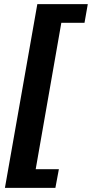

<svg xmlns="http://www.w3.org/2000/svg" viewBox="-20 -756 448 936"><path d="M4 160 162 -736H408L392 -645H279L154 69H267L250 160Z"/></svg>

Font: Archivo Condensed ExtraBold
Style: Italic
Weight: 800
Width: 3
Italic angle: -10°
Designer: Hector Gatti
Foundry: Omnibus-Type
Version: Version 2.001